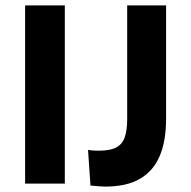

<svg xmlns="http://www.w3.org/2000/svg" viewBox="-20 -680 707 711"><path d="M73 0V-660H220V0ZM315 7 306 -125Q317 -123 328 -122.5Q339 -122 346 -122Q388 -122 410.5 -134Q433 -146 442 -172Q451 -198 451 -240V-660H595V-239Q595 -158 571.5 -102.5Q548 -47 498.5 -18Q449 11 369 11Q360 11 347.5 10Q335 9 315 7Z"/></svg>

Font: Bricolage Grotesque
Style: Bold
Weight: 700
Designer: Mathieu Triay
Foundry: Atelier Triay
Version: Version 1.001;gftools[0.9.33.dev8+g029e19f]